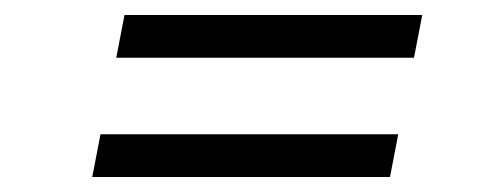

<svg xmlns="http://www.w3.org/2000/svg" viewBox="-20 -410 671 256"><path d="M135 -333 146 -390H543L532 -333ZM103 -174 114 -231H511L500 -174Z"/></svg>

Font: Piazzolla 24pt
Style: Italic
Weight: 400
Italic angle: -11.3°
Designer: Juan Pablo del Peral
Foundry: Huerta Tipografica
Version: Version 2.005